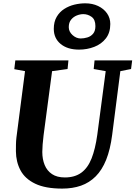

<svg xmlns="http://www.w3.org/2000/svg" viewBox="-20 -1098 796 1128"><path d="M687 -680 639 -306Q628 -220 603.8 -159.5Q579.5 -99 542.2 -61.8Q505 -24.5 455.8 -7.2Q406.5 10 345.5 10Q246.5 10 186.8 -18.8Q127 -47.5 100.5 -97.2Q74 -147 73.5 -209Q73.5 -228 73.8 -248.2Q74 -268.5 76.5 -290L127 -680L64 -691.5L70 -743H382L377 -692.5L286 -680L236 -303Q232.5 -274.5 230.5 -249Q228.5 -223.5 228.5 -205.5Q228.5 -162.5 242.5 -128.5Q256.5 -94.5 285.8 -75Q315 -55.5 361 -55.5Q419.5 -55.5 457.8 -83.5Q496 -111.5 518 -167.2Q540 -223 551.5 -306L601 -680L530.5 -692.5L535.5 -743H756.5L750 -692.5ZM444.5 -806.5Q376.5 -806.5 336.2 -839.8Q296 -873 296 -928.5Q296 -970 313 -999Q330 -1028 357.5 -1045.5Q385 -1063 417.2 -1070.8Q449.5 -1078.5 481 -1078.5Q523 -1078.5 556.2 -1062.8Q589.5 -1047 608.8 -1019.5Q628 -992 628 -957Q628 -906 602 -872.5Q576 -839 534 -822.8Q492 -806.5 444.5 -806.5ZM454 -872Q473 -872 493.2 -878Q513.5 -884 527 -900Q540.5 -916 540.5 -944.5Q540.5 -983 518.2 -999Q496 -1015 469.5 -1015Q450.5 -1015 430.8 -1007Q411 -999 397.5 -982.2Q384 -965.5 384 -938.5Q384 -912 406 -892Q428 -872 454 -872Z"/></svg>

Font: Merriweather ExtraBold
Style: Italic
Weight: 800
Italic angle: -7.8°
Version: Version 2.101